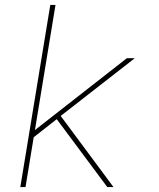

<svg xmlns="http://www.w3.org/2000/svg" viewBox="-20 -755 640 775"><path d="M62 0 183 -735H204L121 -230L492 -520H524L225 -287L438 0H413L209 -274L116 -201L83 0Z"/></svg>

Font: Iosevka Aile Thin
Style: Italic
Weight: 100
Italic angle: -9°
Designer: Belleve Invis
Foundry: Belleve Invis
Version: Version 31.1.0; ttfautohint (v1.8.4)